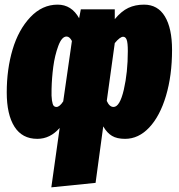

<svg xmlns="http://www.w3.org/2000/svg" viewBox="-20 -574 764 820"><path d="M595.2 -554.2Q653.8 -554.2 684.3 -503.7Q714.8 -453.1 714.8 -360.8Q714.8 -252 689 -165Q663.1 -78.1 617.4 -29.5Q571.8 19 514.2 19Q479.5 19 458.3 6.3Q437 -6.3 420.9 -34.2L388.2 207L199.2 226.1L234.9 -27.8Q194.3 19 139.2 19Q74.7 19 41.7 -33Q8.8 -85 8.8 -179.2Q8.8 -278.8 33.9 -363Q59.1 -447.3 109.6 -500.7Q160.2 -554.2 226.1 -554.2Q285.6 -554.2 317.9 -496.1L325.2 -534.2H470.2V-492.2Q498.5 -526.4 528.1 -540.3Q557.6 -554.2 595.2 -554.2ZM221.2 -117.2Q234.4 -117.2 250 -141.1L287.1 -398.9Q277.3 -418 264.2 -418Q243.7 -418 228.8 -377.4Q213.9 -336.9 207.5 -288.6Q201.2 -240.2 200.2 -192.9Q199.2 -162.6 201.9 -145Q204.6 -127.4 209.2 -122.3Q213.9 -117.2 221.2 -117.2ZM464.8 -117.2Q491.7 -117.2 508.8 -190.9Q525.9 -264.6 525.9 -356Q525.9 -391.6 521 -404.3Q516.1 -417 505.9 -417Q492.7 -417 470.2 -390.1L436 -143.1Q447.3 -117.2 464.8 -117.2Z"/></svg>

Font: Fira Sans Compressed Heavy
Style: Italic
Weight: 900
Width: 3
Italic angle: -8°
Designer: Carrois Corporate & Edenspiekermann AG
Foundry: Carrois Corporate GbR & Edenspiekermann AG
Version: Version 4.203;PS 004.203;hotconv 1.0.88;makeotf.lib2.5.64775